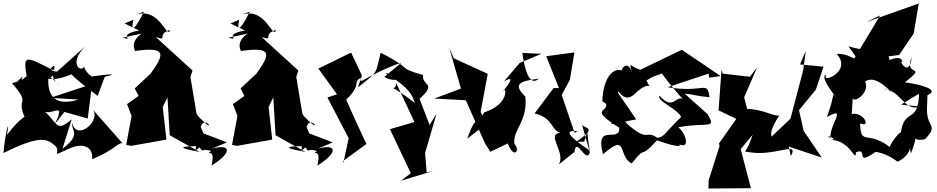

<svg xmlns="http://www.w3.org/2000/svg" viewBox="-63 -863 5384 1103"><path d="M307 -220 441 -182 466 -380 226 -301 388 -291C265 -254 206 -297 215 -425C182 -363 163 -320 203 -403C281 -442 198 -447 284 -366C168 -499 154 -363 324 -427L427 -465C267 -483 348 -428 498 -312L539 -422C621 -441 571 -439 451 -422C544 -393 437 -414 420 -481C403 -442 327 -498 428 -598L265 -452C183 -454 275 -516 244 -459C86 -539 68 -554 90 -425C20 -366 109 -469 36 -394L6 -385C122 -252 23 -309 82 -183C137 -148 135 -295 -23 -88C-3 -200 -33 -107 -43 16C161 -85 205 -69 252 -27C296 11 212 47 334 -9C420 -49 475 -13 466 52C602 -5 602 -37 640 -41L466 -238C526 -176 380 -47 351 -156C346 -112 406 -91 296 -9L349 -178C251 -91 269 -170 176 -236C217 -175 326 -303 252 -150Z M653 -728 736 -688C598 -662 721 -628 640 -646L828 -687C783 -702 676 -643 713 -570C903 -598 877 -546 803 -441L711 -355L733 -312L667 -265L693 -197L662 -31L690 -25L893 -61L872 -248L961 -431L898 -322L912 -86L1084 10C885 -26 1061 -22 1077 -24C1121 29 1072 -17 1150 4C1105 42 1181 -30 1152 88C1263 21 1276 -41 1154 -9L1241 -45L1068 -111L1061 4C1181 -105 1039 -66 1117 -70L1090 -134C1116 -212 1192 -72 1074 -197L1066 -210L1031 -421L1043 -458L832 -650C910 -626 829 -664 915 -691C893 -630 859 -836 700 -774L764 -796C717 -702 685 -665 703 -750Z M1261 -728 1344 -688C1206 -662 1329 -628 1248 -646L1436 -687C1391 -702 1284 -643 1321 -570C1511 -598 1485 -546 1411 -441L1319 -355L1341 -312L1275 -265L1301 -197L1270 -31L1298 -25L1501 -61L1480 -248L1569 -431L1506 -322L1520 -86L1692 10C1493 -26 1669 -22 1685 -24C1729 29 1680 -17 1758 4C1713 42 1789 -30 1760 88C1871 21 1884 -41 1762 -9L1849 -45L1676 -111L1669 4C1789 -105 1647 -66 1725 -70L1698 -134C1724 -212 1800 -72 1682 -197L1674 -210L1639 -421L1651 -458L1440 -650C1518 -626 1437 -664 1523 -691C1501 -630 1467 -836 1308 -774L1372 -796C1325 -702 1293 -665 1311 -750Z M2145 -421C2219 -375 2310 -437 2151 -442C2332 -337 2303 -284 2326 -268C2138 -411 2207 -320 2214 -384L2318 -162L2177 -121L2297 132L2241 175L2423 120L2388 127L2379 16L2445 -210L2405 -145L2347 -295C2452 -390 2359 -367 2367 -432C2208 -478 2323 -459 2124 -560C2091 -438 2119 -459 1993 -361L2016 -430L1954 -561L1766 -469L1873 -321L1818 -303L1940 -69L1909 75L1908 62L2042 -36C2003 -120 1963 -204 1926 -291C2021 -381 1958 -394 2013 -416C1991 -365 2042 -432 2244 -504Z M2733 -153 2698 -220 2739 -439 2544 -528 2517 -591 2585 -354 2432 -297 2613 -287 2723 -40 2754 9 2854 -39C2888 53 2929 3 2892 -37C2883 -122 2970 -164 2955 -308C2887 -375 2911 -397 3032 -411C2979 -363 2951 -461 2938 -559L3048 -554L2922 -501L2832 -395C2935 -455 2788 -299 2837 -347C2837 -362 2869 -268 2718 -217C2679 -137 2676 -221 2621 -66Z M3237 10C3248 -83 3302 81 3326 13L3277 -159C3274 -115 3392 -147 3245 -47L3293 -50C3328 -135 3294 -196 3324 1C3138 -123 3226 -111 3256 -109L3238 -100L3164 -317L3211 -406L3237 -562L3075 -540L3148 -357H3117L3008 -211C3116 -187 3103 -113 3156 -100C3070 -93 3190 12 3147 82Z M4011 -417 4077 -426 3854 -577 3615 -462C3547 -485 3552 -520 3570 -431C3555 -518 3509 -481 3510 -458C3461 -475 3403 -422 3397 -281L3419 -267C3432 -215 3316 -242 3495 -129C3498 -36 3352 -164 3401 23C3548 -105 3483 34 3566 76C3658 -40 3600 64 3712 -57C3840 -9 3883 -19 3800 -55C3918 25 3879 -99 3833 -132C4006 -163 4053 -118 4003 -206L3870 -325C3915 -322 3921 -314 4013 -304C4000 -406 3981 -326 3772 -362L4008 -440ZM3678 -417C3716 -439 3791 -435 3709 -491C3710 -466 3896 -239 3891 -272C3812 -352 3821 -209 3726 -313C3705 -284 3828 -240 3850 -191C3751 -96 3756 -77 3713 -71C3644 -121 3665 -38 3535 -156C3489 -257 3478 -179 3447 -150L3592 -177L3487 -330C3485 -364 3518 -259 3585 -325C3677 -415 3682 -329 3651 -401Z M4463 -44 4371 -53 4658 42 4554 -111 4527 -230 4624 -348 4668 -480 4533 -493 4566 -571 4551 -459 4478 -181 4359 -68C4423 -63 4309 -46 4414 -199C4381 -193 4321 -236 4229 -237L4212 -304L4286 -475L4245 -422L4089 -440L4082 -462L4065 -229L4167 -180L4067 -38L4071 -25L4008 173L4007 220L4251 218L4192 -6L4261 -89C4223 30 4197 3 4241 11C4388 38 4531 -57 4480 34Z M4711 -262 4688 -191C4809 -258 4700 -148 4708 -69C4657 -97 4765 -61 4709 -60C4828 -56 4852 79 4854 12C4930 -19 4841 99 4969 8C4922 15 4990 -11 5094 66C5206 12 5149 -87 5170 19C5227 -127 5157 -40 5252 -64C5335 -154 5253 -123 5263 -255L5265 -316C5346 -350 5207 -381 5136 -390C5273 -499 5126 -414 5175 -535C5161 -408 5095 -526 5120 -507C5119 -564 4980 -495 5052 -495C5032 -622 5005 -540 4811 -597C4920 -446 4836 -563 4744 -553C4836 -450 4648 -381 4685 -431C4624 -432 4809 -221 4725 -320ZM5113 -262 5217 -325C5212 -131 5116 -269 5108 -51C5160 -158 5078 -89 5048 -19C4919 -117 4883 -21 4878 -154C4945 -126 4898 -222 4830 -208L4836 -303C4834 -261 4949 -336 4901 -404C4899 -362 4927 -471 5059 -332C5021 -368 5004 -344 5016 -352C5115 -341 5133 -218 5223 -251ZM4993 -774 4837 -514 5102 -547 5186 -670 5215 -843 4914 -736Z"/></svg>

Font: Asimov Silicon
Style: Regular
Weight: 400
Designer: Google
Version: Version 2.000980; 2014